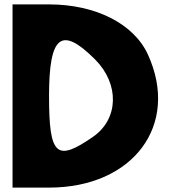

<svg xmlns="http://www.w3.org/2000/svg" viewBox="-20 -903 772 873"><path d="M37 -50H203C586 -50 798 -335 653 -654C589 -795 415 -883 203 -883H37ZM412 -633C524 -521 520 -362 403 -281C236 -165 203 -196 203 -467C203 -742 259 -786 412 -633Z"/></svg>

Font: Hussar Skorodowane
Style: Bold
Weight: 700
Foundry: Cannot Into Space Fonts
Version: Version 0.892